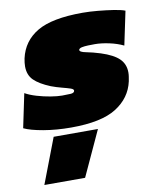

<svg xmlns="http://www.w3.org/2000/svg" viewBox="-114 -549 704 854"><g transform="rotate(-10 238.0 -121.5)"><path d="M180 10Q112 10 54.5 0Q-3 -10 -32 -24L0 -177Q21 -165 51.5 -156Q82 -147 112.5 -142Q143 -137 164 -137Q187 -137 202.5 -138Q218 -139 220 -148Q222 -156 207 -161Q192 -166 168.5 -172Q145 -178 121 -187Q72 -207 48 -230.5Q24 -254 24 -293Q24 -301 25 -310Q26 -319 28 -329Q45 -405 112 -444.5Q179 -484 317 -484Q349 -484 386 -480.5Q423 -477 456 -472Q489 -467 507 -460L475 -308Q446 -322 410.5 -329.5Q375 -337 347 -337Q333 -337 316.5 -336.5Q300 -336 288 -333.5Q276 -331 274 -324Q273 -314 302 -308.5Q331 -303 366 -292Q422 -274 447 -249.5Q472 -225 472 -187Q472 -178 470.5 -168.5Q469 -159 467 -148Q451 -75 383.5 -32.5Q316 10 180 10ZM17 241 95 37H295L201 241Z"/></g></svg>

Font: Kanit Black
Style: Italic
Weight: 900
Italic angle: -12°
Designer: Katatrad Team
Foundry: CadsonDemak
Version: Version 2.000; ttfautohint (v1.8.3)